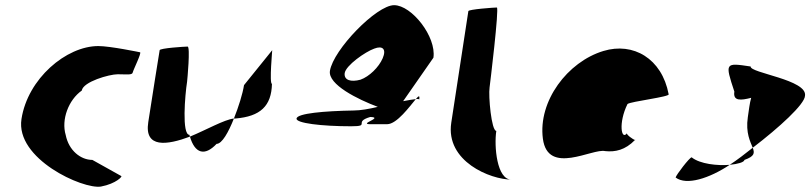

<svg xmlns="http://www.w3.org/2000/svg" viewBox="-20 -732 3131 742"><path d="M63 -272C39 -118 300 0 370 -11C429 -22 456 -52 448 -52L337 -114C292 -114 246 -150 234 -210C216 -270 245 -346 296 -382C301 -416 402 -445 435 -445C469 -445 491 -441 493 -452C495 -462 529 -530 521 -530C521 -530 406 -554 360 -554C236 -554 87 -428 63 -272Z M553 -260C537 -158 626 -171 714 -204C713 -206 713 -209 712 -211C682 -211 695 -366 703 -416C704 -424 716 -552 705 -552C695 -552 598 -546 597 -538C597 -538 565 -340 553 -260ZM714 -204C733 -139 771 -127 817 -176C838 -176 863 -221 884 -274C847 -270 777 -230 714 -204ZM884 -274H890C986 -282 1029 -322 1031 -408C1020 -408 1033 -546 1032 -538L923 -403C918 -370 902 -319 884 -274Z M1126 -274C1123 -256 1223 -244 1337 -244C1415 -244 1343 -260 1411 -280C1465 -278 1362 -252 1412 -252H1476C1514 -252 1564 -322 1587 -349C1576 -348 1559 -345 1538 -341L1655 -509C1667 -590 1571 -712 1503 -712C1435 -712 1268 -540 1255 -458C1247 -405 1363 -348 1440 -319C1406 -311 1373 -305 1347 -305C1233 -303 1129 -294 1126 -274ZM1312 -449C1316 -479 1392 -532 1426 -544C1459 -557 1474 -542 1459 -507C1444 -472 1407 -436 1373 -424C1336 -414 1309 -422 1312 -449ZM1587 -349C1596 -350 1600 -349 1600 -347C1603 -365 1598 -362 1587 -349Z M1724 -258C1701 -108 1876 -38 1956 -38C1900 -38 1889 -167 1898 -226C1879 -227 1867 -361 1872 -394C1873 -401 1910 -703 1900 -703C1890 -703 1791 -696 1790 -689Z M2078 -196C2097 -52 2270 -160 2319 -148C2358 -144 2396 -152 2434 -191C2426 -193 2400 -212 2403 -217C2381 -188 2369 -257 2405 -330C2417 -340 2572 -358 2564 -368C2538 -506 2427 -570 2312 -535C2173 -493 2059 -341 2078 -196ZM2403 -218V-217ZM2435 -192 2434 -191C2436 -191 2436 -191 2435 -190Z M2591 -46C2633 -14 2722 -43 2800 -95C2753 -91 2685 -98 2653 -124C2645 -124 2593 -56 2591 -46ZM2818 -378C2812 -340 2844 -344 2883 -354C2877 -333 2874 -306 2870 -279C2861 -218 2880 -184 2889 -161C2991 -239 3090 -329 3091 -362C3101 -424 2877 -450 2881 -475C2782 -490 2781 -490 2818 -378ZM2800 -95C2831 -98 2856 -105 2857 -114C2896 -128 2897 -140 2889 -161C2859 -137 2829 -114 2800 -95Z"/></svg>

Font: Ampere
Style: CndIta
Weight: 400
Version: Version 1